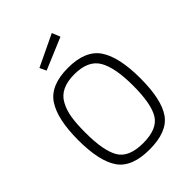

<svg xmlns="http://www.w3.org/2000/svg" viewBox="-263 -1053 1188 1188"><g transform="rotate(-45 331.0 -459.0)"><path d="M331 -649Q207 -649 164 -569Q141 -528 132.5 -475Q124 -422 124 -344Q124 -185 166 -115.5Q208 -46 331.5 -46Q455 -46 497 -114Q539 -182 539 -341.5Q539 -501 495 -575Q451 -649 331 -649ZM603 -342Q603 -156 544.5 -73Q486 10 331.5 10Q177 10 118.5 -75Q60 -160 60 -343.5Q60 -527 119 -616Q178 -705 331 -705Q484 -705 543.5 -616.5Q603 -528 603 -342ZM206 -829 413 -928 435 -874 226 -786Z"/></g></svg>

Font: Titillium Web Light
Style: Regular
Weight: 300
Version: Version 1.002;PS 57.000;hotconv 1.0.70;makeotf.lib2.5.55311